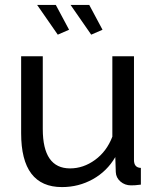

<svg xmlns="http://www.w3.org/2000/svg" viewBox="-20 -751 641 781"><path d="M66 -209V-522H154V-226Q154 -66 265 -66Q319 -66 366.5 -100.5Q414 -135 437 -195V-522H525V-100Q525 -69 553 -68V0Q538 2 529.5 2.5Q521 3 513 3Q488 3 470 -12.5Q452 -28 451 -51L449 -112Q415 -54 357.5 -22Q300 10 232 10Q66 10 66 -209ZM267 -731H343L397 -630L351 -610ZM131 -731H207L261 -630L215 -610Z"/></svg>

Font: Raleway Medium
Style: Regular
Weight: 500
Designer: Matt McInerney, Pablo Impallari, Rodrigo Fuenzalida
Foundry: Matt McInerney, Pablo Impallari, Rodrigo Fuenzalida
Version: Version 4.026